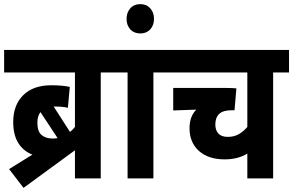

<svg xmlns="http://www.w3.org/2000/svg" viewBox="-20 -864 1420 930"><path d="M24 -45 137 -115Q93 -132 68.5 -171.5Q44 -211 44 -273Q44 -355 92.5 -403Q141 -451 228 -451Q283 -451 318 -443L309 -342Q282 -348 247 -348Q243 -348 240 -348L319 -225Q332 -235 343 -249V-513H0V-622H545V-513H468V0H343V-136L94 46ZM161 -270Q161 -227 181.5 -210Q202 -193 235 -193Q247 -193 259 -195L176 -321Q161 -302 161 -270Z M723 -513V0H598V-513H533V-622H800V-513Z M593 -773Q593 -803 611 -823.5Q629 -844 660 -844Q690 -844 708 -823.5Q726 -803 726 -773Q726 -742 708 -722Q690 -702 660 -702Q629 -702 611 -722Q593 -742 593 -773Z M1380 -513H1303V0H1178V-120Q1132 -92 1068 -92Q989 -92 943.5 -133Q898 -174 898 -243Q898 -300 931 -333L819 -329V-438H1076Q1089 -438 1102.5 -437.5Q1116 -437 1125 -436L1116 -330H1103Q1060 -330 1041.5 -312Q1023 -294 1023 -261Q1023 -233 1038 -217Q1053 -201 1083 -201Q1114 -201 1136.5 -214Q1159 -227 1178 -249V-513H787V-622H1380Z"/></svg>

Font: Noto Sans Condensed
Style: Bold Italic
Weight: 700
Width: 3
Italic angle: -12°
Designer: Monotype Design Team
Foundry: Monotype Imaging Inc.
Version: Version 2.013; ttfautohint (v1.8.4.7-5d5b)